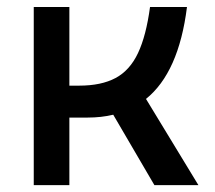

<svg xmlns="http://www.w3.org/2000/svg" viewBox="-20 -538 626 558"><path d="M78.1 0V-517.6H181.6V-289.1H210Q274.4 -289.1 315.9 -311.3Q357.4 -333.5 381.1 -383.8Q404.8 -434.1 416 -517.6H523.4Q499.5 -327.1 404.3 -250.5L556.6 0H428.7L309.1 -204.6Q274.4 -196.3 234.4 -196.3H181.6V0Z"/></svg>

Font: CaskaydiaCove NFP
Style: Regular
Weight: 400
Designer: Aaron Bell
Foundry: Saja Typeworks
Version: Version 2111.001; VTT 6.35;Nerd Fonts 3.1.1